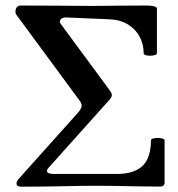

<svg xmlns="http://www.w3.org/2000/svg" viewBox="-20 -685 658 708"><path d="M41 -8.3Q41 -17.1 49.3 -25.9L267.6 -269.5Q281.2 -285.2 281.2 -295.4Q281.2 -303.7 272.9 -314.9L40.5 -630.4Q37.1 -634.3 37.1 -641.6Q37.1 -652.3 42 -658.4Q46.9 -664.6 56.6 -664.6L188.5 -664.1Q279.3 -663.1 320.3 -663.1Q354 -663.1 421.4 -664.1L522 -664.6Q538.6 -664.6 548.6 -661.6Q558.6 -658.7 558.6 -653.8V-488.3Q558.6 -484.4 551 -481.9Q543.5 -479.5 533.7 -479.5Q523.9 -479.5 516.8 -481.7Q509.8 -483.9 509.8 -488.3Q509.8 -521.5 494.9 -549.6Q480 -577.6 451.4 -595Q422.9 -612.3 383.8 -613.8L224.1 -620.6Q212.4 -620.6 206.8 -616.5Q201.2 -612.3 201.2 -606Q201.2 -600.6 204.1 -596.7L380.9 -356.9Q392.6 -341.8 392.6 -334.5Q392.6 -326.7 380.9 -314L157.7 -64.9Q153.3 -60.1 153.3 -54.2Q153.3 -43.5 182.1 -43.5H409.2Q475.1 -43.5 505.9 -73.5Q536.6 -103.5 536.6 -168Q536.6 -171.9 544.2 -174.1Q551.8 -176.3 562 -176.3Q571.8 -176.3 579.3 -174.1Q586.9 -171.9 586.9 -168V-11.2Q586.9 -4.9 582.8 -1Q578.6 2.9 570.8 2.9Q510.7 2.9 451.2 1.5Q431.6 1 395.3 0.5Q358.9 0 331.5 0Q286.1 0 195.3 2Q172.4 2.4 138.2 2.9Q104 3.4 58.6 3.4Q41 3.4 41 -8.3Z"/></svg>

Font: JuniusX
Style: Bold
Weight: 700
Designer: Peter S. Baker
Foundry: Briery Creek Software
Version: Version 1.004